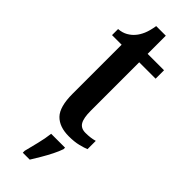

<svg xmlns="http://www.w3.org/2000/svg" viewBox="-290 -678 919 919"><g transform="rotate(45 169.5 -219.0)"><path d="M214 10Q150 10 116.5 -24.5Q83 -59 83 -147V-479H18V-520Q45 -522 65 -533.5Q85 -545 98 -561Q111 -576 121 -599Q131 -622 137 -659H202V-536H313V-479H202V-151Q202 -102 215 -80Q228 -58 259 -58Q277 -58 292 -60Q307 -62 321 -66V-10Q307 -4 279.5 3Q252 10 214 10ZM114 208Q122 176 132 136Q142 96 146 61H240V71Q233 92 219.5 119Q206 146 190 173Q174 200 161 221H114Z"/></g></svg>

Font: Noto Serif Lao Condensed SemiBold
Style: Regular
Weight: 600
Width: 3
Designer: Monotype Design Team
Foundry: Monotype Imaging Inc.
Version: Version 2.003; ttfautohint (v1.8.4.7-5d5b)